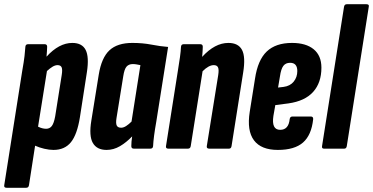

<svg xmlns="http://www.w3.org/2000/svg" viewBox="-44 -703 1765 908"><path d="M-13 185Q-26 185 -24 173L61 -367Q69 -412 72 -438Q75 -464 76 -482Q77 -494 89 -494H167Q179 -494 179 -482Q179 -473 178 -460.5Q177 -448 176 -435Q235 -500 298 -500Q344 -500 361 -467Q378 -434 367 -362L334 -149Q321 -67 291.5 -30.5Q262 6 209 6Q189 6 165.5 0.5Q142 -5 122 -14L93 173Q91 185 80 185ZM228 -395Q217 -395 204.5 -387.5Q192 -380 178 -367L136 -104Q156 -94 174 -94Q191 -94 201 -107Q211 -120 217 -153L248 -349Q252 -374 247.5 -384.5Q243 -395 228 -395Z M460 6Q414 6 395 -27Q376 -60 388 -133L423 -350Q436 -430 473.5 -465Q511 -500 582 -500Q631 -500 672 -492Q713 -484 751 -481L695 -127Q682 -54 680 -12Q679 0 667 0H589Q577 0 577 -12Q577 -22 578 -34Q579 -46 581 -58Q553 -29 523 -11.5Q493 6 460 6ZM529 -99Q540 -99 552.5 -107Q565 -115 578 -128L620 -395Q610 -397 601.5 -398.5Q593 -400 584 -400Q565 -400 554.5 -388Q544 -376 539 -343L507 -145Q503 -120 508 -109.5Q513 -99 529 -99Z M752 0Q739 0 741 -12L797 -367Q803 -403 807 -432Q811 -461 812 -482Q813 -494 825 -494H903Q915 -494 915 -482Q915 -472 914 -459.5Q913 -447 912 -434Q972 -500 1036 -500Q1083 -500 1100.5 -467Q1118 -434 1106 -360L1051 -12Q1049 0 1039 0H946Q932 0 934 -12L988 -348Q992 -374 987 -384.5Q982 -395 967 -395Q943 -395 914 -366L858 -12Q856 0 845 0Z M1270 6Q1191 6 1157 -39.5Q1123 -85 1137 -174L1162 -331Q1175 -419 1217.5 -459.5Q1260 -500 1337 -500Q1403 -500 1439.5 -470Q1476 -440 1476 -383Q1476 -312 1437 -268.5Q1398 -225 1320 -214L1258 -206L1249 -155Q1239 -89 1281 -89Q1321 -89 1326 -140Q1328 -152 1339 -152H1426Q1438 -152 1437 -139Q1429 -64 1389 -29Q1349 6 1270 6ZM1271 -289 1297 -292Q1328 -296 1345 -317Q1362 -338 1362 -367Q1362 -406 1328 -406Q1307 -406 1296 -391.5Q1285 -377 1280 -342Z M1488 0Q1477 0 1479 -12L1583 -671Q1585 -683 1596 -683H1689Q1703 -683 1700 -671L1596 -12Q1594 0 1584 0Z"/></svg>

Font: Sofia Sans Extra Condensed ExtraBold
Style: Italic
Weight: 800
Italic angle: -9°
Designer: Botio Nikoltchev, Ani Petrova
Foundry: lettersoup
Version: Version 4.101; ttfautohint (v1.8.4.7-5d5b)